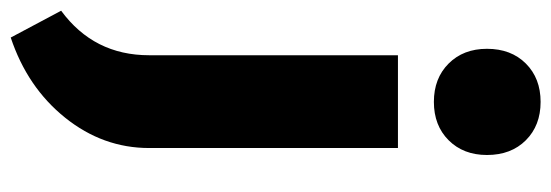

<svg xmlns="http://www.w3.org/2000/svg" viewBox="-376 -441 1028 358"><g transform="rotate(90 138.0 -262.0)"><path d="M50 -656Q50 -701 77.5 -728.5Q105 -756 149 -756Q193 -756 220.5 -728.5Q248 -701 248 -656Q248 -612 220.5 -584.5Q193 -557 149 -557Q105 -557 77.5 -584.5Q50 -612 50 -656ZM29 232 -21 138Q62 77 62 -26V-490H235V-26Q235 60 178.5 130.5Q122 201 29 232Z"/></g></svg>

Font: Cantarell Extra Bold
Style: Regular
Weight: 800
Designer: Dave Crossland, Nikolaus Waxweiler, Florian Fecher, Jacques Le Bailly, Eben Sorkin, Alexei Vanyashin, Alexios Zavras, Em
Version: Version 0.303